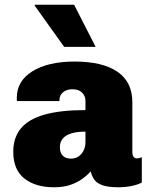

<svg xmlns="http://www.w3.org/2000/svg" viewBox="-20 -781 640 811"><path d="M208 10Q130 10 83 -27Q36 -64 36 -140Q36 -200 68.5 -239Q101 -278 168.5 -297Q236 -316 341 -316V-355Q341 -375 327 -389.5Q313 -404 286 -404Q261 -404 246 -391Q231 -378 231 -358V-354H52Q52 -355 51.5 -356Q51 -357 51 -358Q51 -359 51 -361.5Q51 -364 51 -368Q51 -439 117 -480Q183 -521 295 -521Q413 -521 476 -478Q539 -435 539 -349V-139Q539 -126 544 -119Q549 -112 559 -112Q569 -112 579 -117V-10Q563 -1 536 4.5Q509 10 480 10Q437 10 413 1.5Q389 -7 378.5 -22Q368 -37 363 -57Q349 -41 327.5 -25.5Q306 -10 277 0Q248 10 208 10ZM280 -111Q298 -111 311.5 -120Q325 -129 333 -145Q341 -161 341 -181V-225Q305 -225 281 -217.5Q257 -210 245 -195.5Q233 -181 233 -159Q233 -136 245 -123.5Q257 -111 280 -111ZM251 -583 126 -758 128 -761H293L384 -583Z"/></svg>

Font: Chivo Mono Black
Style: Regular
Weight: 900
Designer: Hector Gatti
Foundry: Omnibus-Type
Version: Version 1.008